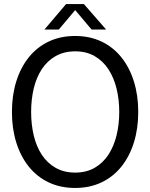

<svg xmlns="http://www.w3.org/2000/svg" viewBox="-20 -918 743 950"><path d="M352 12Q279 12 221 -15.5Q163 -43 122.5 -93.5Q82 -144 60.5 -213Q39 -282 39 -364Q39 -446 60.5 -515Q82 -584 122.5 -634.5Q163 -685 221 -712.5Q279 -740 352 -740Q424 -740 482 -712.5Q540 -685 580.5 -634.5Q621 -584 642.5 -515Q664 -446 664 -364Q664 -282 642.5 -213Q621 -144 580.5 -93.5Q540 -43 482 -15.5Q424 12 352 12ZM352 -64Q407 -64 448 -87.5Q489 -111 516 -152Q543 -193 556.5 -247.5Q570 -302 570 -364Q570 -426 556.5 -480.5Q543 -535 516 -576Q489 -617 448 -640.5Q407 -664 352 -664Q297 -664 255.5 -640.5Q214 -617 187 -576Q160 -535 147 -480.5Q134 -426 134 -364Q134 -302 147 -247.5Q160 -193 187 -152Q214 -111 255.5 -87.5Q297 -64 352 -64ZM200 -772 307 -898H395L505 -772H433L352 -868L271 -772Z"/></svg>

Font: Murecho Thin
Style: Regular
Weight: 400
Version: Version 1.010